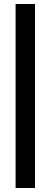

<svg xmlns="http://www.w3.org/2000/svg" viewBox="-20 -744 253 960"><path d="M58 196V-724H155V196Z"/></svg>

Font: Archivo Condensed
Style: Bold
Weight: 700
Width: 3
Designer: Hector Gatti
Foundry: Omnibus-Type
Version: Version 2.001